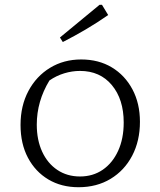

<svg xmlns="http://www.w3.org/2000/svg" viewBox="-20 -777 672 804"><path d="M309 7Q237 7 182.5 -25.5Q128 -58 97 -116.5Q66 -175 66 -254Q66 -334 99 -396Q132 -458 189.5 -493Q247 -528 320 -528Q393 -528 448 -495Q503 -462 534.5 -403Q566 -344 566 -267Q566 -187 533.5 -125Q501 -63 443 -28Q385 7 309 7ZM315 -38Q369 -38 410 -66Q451 -94 474.5 -145Q498 -196 498 -264Q498 -361 448.5 -420.5Q399 -480 315 -480Q282 -480 249 -470Q216 -460 187 -440Q134 -353 134 -255Q134 -191 156.5 -142Q179 -93 220 -65.5Q261 -38 315 -38ZM243 -601 231 -620 397 -757H407L433 -714Q387 -682 339.5 -654Q292 -626 243 -601Z"/></svg>

Font: Piazzolla SC Light
Style: Regular
Weight: 300
Designer: Juan Pablo del Peral
Foundry: Huerta Tipografica
Version: Version 1.330